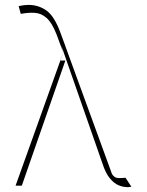

<svg xmlns="http://www.w3.org/2000/svg" viewBox="-20 -763 603 789"><path d="M500 5.7Q485.4 5.7 467.2 -1.8Q448.9 -9.2 431.3 -30.4Q413.7 -51.5 400.6 -92.3L240.8 -550.1L239.7 -547.6L240.1 -546.9L239.7 -547.6L228 -514.2H248.6L69.6 0H44L228 -514.2H227.3L239.7 -547.9L211.6 -623.6Q193.2 -670.1 171.3 -689.3Q149.5 -708.5 123.4 -710.2Q97.3 -712 65.3 -706L56.8 -737.2Q52.2 -736.9 65.9 -739.7Q79.5 -742.5 98 -742.9Q139.2 -742.5 171.5 -719.3Q203.8 -696 228.7 -627.8L248.9 -572.8L252.8 -583.8L248.9 -572.4L437.5 -55.4Q436.8 -56.5 439.3 -50.1Q441.8 -43.7 449.4 -37.3Q457 -30.9 471.6 -31.2Q475.9 -30.9 485.8 -31.8Q495.7 -32.7 495.7 -32.7L519.9 4.3Q508.2 6.4 505 6.4Q501.8 6.4 500 5.7ZM240.8 -550.4 231.5 -576.7 239.7 -547.9ZM240.8 -550.4V-550.1L248.9 -572.4V-572.8ZM239.7 -547.9V-547.6Z"/></svg>

Font: Inter UI Thin
Style: Regular
Weight: 100
Designer: Rasmus Andersson
Foundry: rsms
Version: 3.2;8d6f07862